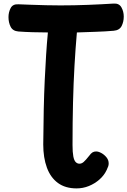

<svg xmlns="http://www.w3.org/2000/svg" viewBox="-20 -782 707 1066"><path d="M405.2 264Q342.9 264 301.8 234Q260.7 204 240.4 148.8Q220.1 93.7 220.1 19.9Q220.9 -87.3 222.9 -175.5Q224.9 -263.7 228.4 -337.6Q231.9 -411.4 236 -476.5Q240.1 -541.6 245.9 -601.8Q202.2 -602 160.4 -603.2Q118.6 -604.4 82.1 -607.2Q51 -609.8 39.1 -633.3Q27.1 -656.8 27.1 -687Q27.1 -714.1 39.1 -737.1Q51 -760 82.1 -758.2Q109.1 -757.2 150.5 -755.6Q191.9 -754 236 -753Q280.1 -752 315.1 -752Q392.1 -752 468.7 -755Q545.2 -758 611.1 -762.2Q641.2 -764.2 654.2 -741.1Q667.1 -717.9 667.1 -690Q667.1 -660.8 655.2 -637.4Q643.2 -614 611.1 -611.2Q564.4 -607.2 512.6 -605.5Q460.8 -603.8 406.9 -601.8Q399.1 -513.2 393.6 -417.3Q388.1 -321.4 385.4 -212.9Q382.7 -104.3 382.7 23.3Q382.7 63.8 387.1 86.4Q391.4 109 400.4 117.9Q409.4 126.9 421.3 126.9Q433.2 126.9 444.4 117.3Q455.6 107.7 475.6 82.4Q484.6 69.7 493.2 64.3Q501.8 58.9 513.6 58.9Q526.7 58.9 543 67.8Q559.3 76.8 571.4 91.8Q583.4 106.8 583.4 125.4Q583.4 133.8 581 141Q578.6 148.2 572.2 161.9Q558.3 191.7 532.2 214.6Q506.1 237.6 473.4 250.8Q440.8 264 405.2 264Z"/></svg>

Font: Playpen Sans
Style: Regular
Weight: 400
Designer: Laura Meseguer, Veronika Burian, José Scaglione, Kostas Bartsokas, Vera Evstafieva, Tom Grace, Yorlmar Campos
Foundry: TypeTogether
Version: Version 2.000